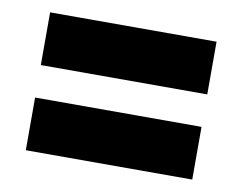

<svg xmlns="http://www.w3.org/2000/svg" viewBox="-49 -583 588 466"><g transform="rotate(10 245.0 -350.0)"><path d="M40 -180.2V-310.1H450.2V-180.2ZM40 -390.1V-520H450.2V-390.1Z"/></g></svg>

Font: Russo One
Style: Regular
Weight: 400
Designer: Jovanny lemonad
Foundry: Jovanny Lemonad
Version: Version 1.000